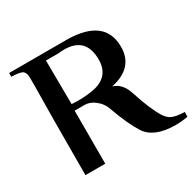

<svg xmlns="http://www.w3.org/2000/svg" viewBox="-132 -727 896 881"><g transform="rotate(-30 316.0 -286.5)"><path d="M626 -23C595 -24 572 -28 558 -35C547 -40 536 -51 526 -66C507 -96 485 -147 462 -218C449 -258 427 -282 396 -291C481 -309 523 -356 522 -431C521 -529 455 -579 326 -581H17V-561C46 -560 65 -557 74 -552C79 -549 84 -543 87 -533C89 -529 90 -503 89 -454C88 -369 87 -317 87 -299L86 0H191V-73V-208C191 -263 191 -288 191 -281H244C261 -281 279 -275 296 -262C316 -247 330 -228 338 -203C360 -141 383 -92 406 -55C433 -13 485 8 560 8C583 8 604 6 625 2ZM404 -426C403 -366 370 -330 306 -319C271 -313 234 -311 194 -314L192 -546H256C257 -546 277 -548 289 -548C367 -548 405 -507 404 -426Z"/></g></svg>

Font: GFS Nicefore
Style: Regular
Weight: 400
Designer: George Matthiopoulos
Foundry: George Matthiopoulos
Version: Version 1.0